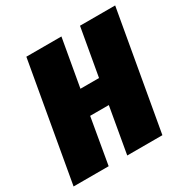

<svg xmlns="http://www.w3.org/2000/svg" viewBox="-182 -814 936 953"><g transform="rotate(-30 286.0 -337.5)"><path d="M-27.5 0H173.5L219 -262.5H326L280 0H481.5L600.5 -675H399L351 -403H244.5L292.5 -675H91.5Z"/></g></svg>

Font: Anybody Condensed Black
Style: Italic
Weight: 900
Width: 3
Italic angle: -10°
Version: Version 1.113;gftools[0.9.25]